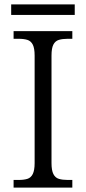

<svg xmlns="http://www.w3.org/2000/svg" viewBox="-20 -856 393 876"><path d="M42 0V-35H65Q89 -35 105 -40Q121 -45 129.5 -62Q138 -79 138 -112V-602Q138 -636 129.5 -652.5Q121 -669 105 -674Q89 -679 65 -679H42V-714H310V-679H288Q265 -679 248.5 -674Q232 -669 223.5 -652.5Q215 -636 215 -602V-112Q215 -79 223.5 -62Q232 -45 248.5 -40Q265 -35 288 -35H310V0ZM31 -788V-836H321V-788Z"/></svg>

Font: Noto Serif Tibetan Light
Style: Regular
Weight: 300
Version: Version 2.103